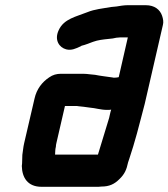

<svg xmlns="http://www.w3.org/2000/svg" viewBox="-20 -652 648 739"><path d="M357 -57H192C193 -68 192 -76 195 -87C195 -92 196 -96 197 -101L230 -244H272C275 -244 279 -244 283 -243L302 -241C309 -240 316 -239 324 -238C349 -236 367 -229 393 -229C398 -229 403 -229 408 -230C404 -219 403 -209 400 -198C385 -148 371 -102 357 -57ZM421 -353C418 -353 415 -353 412 -354C392 -357 365 -360 346 -364L326 -366C317 -367 310 -368 301 -368H214C198 -368 183 -364 169 -354C142 -336 121 -309 113 -273L73 -101C71 -93 70 -85 69 -78L66 -56C65 -43 66 -25 64 -13C65 31 86 67 140 67H350C357 67 364 67 371 66C400 66 420 57 439 38C460 18 467 1 473 -27C474 -31 476 -36 478 -42C489 -76 497 -101 507 -138C516 -174 528 -215 537 -252L607 -556C610 -567 608 -579 604 -591C596 -615 575 -632 541 -632H471C457 -632 440 -629 428 -627L407 -625C375 -619 345 -617 316 -605C274 -588 226 -580 206 -536C188 -498 208 -469 235 -462C255 -457 272 -465 291 -474L294 -476C308 -479 324 -486 338 -491C357 -498 377 -500 396 -502L414 -504C422 -506 433 -508 442 -508H472L437 -355C432 -354 427 -353 421 -353Z"/></svg>

Font: Electronic
Style: ThkIt
Weight: 900
Version: Version 1.011